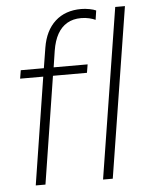

<svg xmlns="http://www.w3.org/2000/svg" viewBox="-53 -783 635 827"><g transform="rotate(-5 264.5 -370.0)"><path d="M68 0 141 -464H41L47 -500H157L145 -489L161 -588Q173 -661 216.5 -700.5Q260 -740 329 -740Q346 -740 364.5 -736.5Q383 -733 393 -728L387 -688Q377 -693 360.5 -697Q344 -701 325 -701Q290 -701 264.5 -686Q239 -671 223 -642.5Q207 -614 200 -571L187 -486L181 -500H336L330 -464H183L110 0ZM359 0 476 -736H518L401 0Z"/></g></svg>

Font: Mulish ExtraLight
Style: Italic
Weight: 200
Italic angle: -9°
Designer: Vernon Adams
Foundry: Vernon Adams
Version: Version 3.603